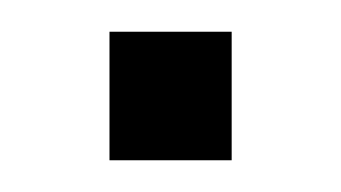

<svg xmlns="http://www.w3.org/2000/svg" viewBox="-20 -101 215 121"><path d="M49 0V-81H126V0Z"/></svg>

Font: Geist ExtLt
Style: Regular
Weight: 400
Designer: Basement.studio, Andrés Briganti, Mateo Zaragoza
Foundry: Basement.studio, Vercel, Andrés Briganti, Guido Ferreyra, Mateo Zaragoza
Version: Version 1.401